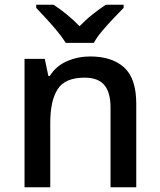

<svg xmlns="http://www.w3.org/2000/svg" viewBox="-20 -786 671 806"><path d="M358 -549Q451 -549 501.5 -502.5Q552 -456 552 -351V0H444V-335Q444 -398 418 -429Q392 -460 335 -460Q253 -460 222 -411.5Q191 -363 191 -271V0H83V-539H168L183 -467H189Q215 -509 261 -529Q307 -549 358 -549ZM256 -606Q242 -629 220 -655.5Q198 -682 174 -708Q150 -734 132 -753V-766H205Q231 -749 259.5 -726Q288 -703 314 -676Q340 -703 369 -726Q398 -749 424 -766H499V-753Q480 -734 455.5 -708Q431 -682 408.5 -655.5Q386 -629 374 -606Z"/></svg>

Font: Noto Sans Nag Mundari Medium
Style: Regular
Weight: 500
Version: Version 1.000